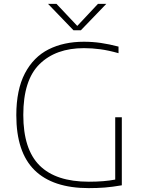

<svg xmlns="http://www.w3.org/2000/svg" viewBox="-20 -964 740 989"><path d="M607.5 -360V-9.5Q558 -1 519.8 2Q481.5 5 437.5 5Q252 5 158 -87.5Q64 -180 64 -370.5Q64 -501.5 108.2 -586Q152.5 -670.5 230.5 -709.8Q308.5 -749 412 -749Q456.5 -749 499.5 -742.8Q542.5 -736.5 590.5 -724V-690Q539.5 -704.5 497.2 -710.2Q455 -716 412.5 -716Q267.5 -716 183.8 -633.8Q100 -551.5 100 -372Q100 -195 184 -111.5Q268 -28 437.5 -28Q517 -28 573.5 -39V-360ZM484.5 -944H527.5L396.5 -808H358.5L227.5 -944H271L378 -830.5Z"/></svg>

Font: Encode Sans Semi Expanded Thin
Style: Regular
Weight: 250
Width: 6
Designer: Multiple Designers
Foundry: Impallari Type
Version: Version 2.000